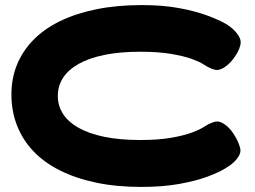

<svg xmlns="http://www.w3.org/2000/svg" viewBox="-20 -718 1004 757"><path d="M537 19Q439 19 358.5 2Q278 -15 215.5 -46.5Q153 -78 111 -122.5Q69 -167 47 -223.5Q25 -280 25 -345Q25 -409 47 -463Q69 -517 111.5 -560.5Q154 -604 216.5 -634.5Q279 -665 360 -681.5Q441 -698 540 -698Q622 -698 686.5 -686Q751 -674 798 -656.5Q845 -639 874 -622Q899 -606 914 -586.5Q929 -567 929 -552Q929 -541 923 -525.5Q917 -510 907 -496Q891 -472 871 -457Q851 -442 835 -442Q826 -442 811 -448.5Q796 -455 781 -465Q768 -474 736.5 -485.5Q705 -497 654.5 -505.5Q604 -514 533 -514Q452 -514 391.5 -501.5Q331 -489 290 -466Q249 -443 228.5 -411Q208 -379 208 -340Q208 -301 228.5 -269Q249 -237 290 -214Q331 -191 391.5 -178.5Q452 -166 533 -166Q605 -166 656 -175Q707 -184 739.5 -196.5Q772 -209 786 -219Q800 -228 813.5 -233.5Q827 -239 836 -239Q852 -239 871.5 -223.5Q891 -208 906 -182Q916 -166 922 -150Q928 -134 928 -124Q928 -109 913 -90.5Q898 -72 873 -57Q847 -40 800.5 -22.5Q754 -5 688 7Q622 19 537 19Z"/></svg>

Font: Fredoka Expanded
Style: Bold
Weight: 700
Width: 7
Designer: Ben Nathan
Foundry: Milena B. Brandão, Ben Nathan
Version: Version 2.001